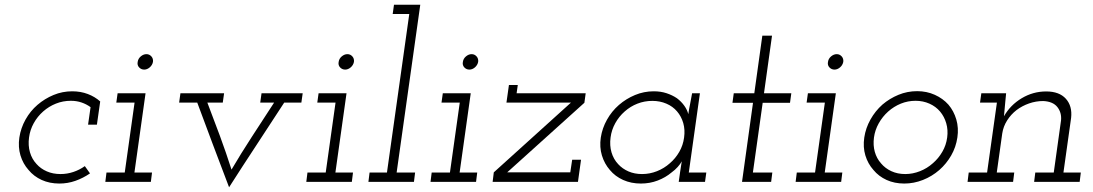

<svg xmlns="http://www.w3.org/2000/svg" viewBox="-20 -770 4627 813"><path d="M361.1 -35.8 339.2 -66.6Q316.7 -50.5 290.5 -41.8Q264.3 -33 236.3 -33Q204.1 -33 178.3 -44.3Q152.4 -55.5 134.7 -75.5Q115.2 -96.3 106.8 -125.3Q98.4 -154.3 103 -188Q107.2 -220.3 123 -248.6Q138.7 -276.9 162.9 -298.2Q187 -319.4 216.8 -331.3Q246.5 -343.2 279.8 -343.2Q304.2 -343.2 325.1 -336.1Q346 -329 363.5 -316.3L352.9 -242H390.3L404.3 -340.4Q382.1 -360.4 351.8 -371.9Q321.5 -383.4 285.7 -383.4Q244.2 -383.4 206.7 -367.8Q169.2 -352.2 138.8 -326.1Q108.4 -300 88.2 -264Q68.1 -228 62 -188Q56 -147 66.7 -111.8Q77.4 -76.6 100.8 -50.4Q123.2 -23.2 156.5 -8Q189.9 7.2 231.4 7.2Q266.7 7.2 299.4 -4.3Q332 -15.8 361.1 -35.8Z M430.9 -39.4 426 0H618.8L623.7 -39.4H549.2L596.3 -375H478L472.5 -335.6H549.8L508.2 -39.4ZM563 -507.8Q560.3 -494 569.1 -484.6Q577.9 -475.3 590.6 -475.3Q602.9 -475.3 613.9 -484.6Q624.9 -494 627.7 -507.8Q629.5 -521.7 621 -531.2Q612.4 -540.7 600.1 -540.7Q587.4 -540.7 576.1 -531.2Q564.8 -521.7 563 -507.8Z M744 -375 738.5 -335.6H815.2Q848.4 -245.2 882.1 -156.3Q915.8 -67.3 950 23Q1007.7 -67.3 1066.2 -156.1Q1124.6 -244.8 1183.5 -335.6H1256.1L1261.7 -375H1087.4L1081.9 -335.6H1140.7Q1093.5 -263 1046.6 -191Q999.8 -119 960.3 -51.8Q937.7 -122.6 911.5 -193.7Q885.3 -264.8 858 -335.6H923.3L928.9 -375Z M1281.9 -39.4 1277 0H1469.8L1474.7 -39.4H1400.2L1447.3 -375H1329L1323.5 -335.6H1400.8L1359.2 -39.4ZM1414 -507.8Q1411.3 -494 1420.1 -484.6Q1428.9 -475.3 1441.6 -475.3Q1453.9 -475.3 1464.9 -484.6Q1475.9 -494 1478.7 -507.8Q1480.5 -521.7 1472 -531.2Q1463.4 -540.7 1451.1 -540.7Q1438.4 -540.7 1427.1 -531.2Q1415.8 -521.7 1414 -507.8Z M1544.9 -39.4 1540 0H1732.8L1737.7 -39.4H1659.5L1759.6 -750H1648.3L1642.8 -710.6H1713L1618.5 -39.4Z M1807.9 -39.4 1803 0H1995.8L2000.7 -39.4H1926.2L1973.3 -375H1855L1849.5 -335.6H1926.8L1885.2 -39.4ZM1940 -507.8Q1937.3 -494 1946.1 -484.6Q1954.9 -475.3 1967.6 -475.3Q1979.9 -475.3 1990.9 -484.6Q2001.9 -494 2004.7 -507.8Q2006.5 -521.7 1998 -531.2Q1989.4 -540.7 1977.1 -540.7Q1964.4 -540.7 1953.1 -531.2Q1941.8 -521.7 1940 -507.8Z M2440.3 -93.6H2402.8L2394.8 -40.2H2127.7L2454.5 -334.8L2460 -375H2167.5L2172.5 -410H2135L2124.5 -335.6H2397.7L2070.9 -40.2L2066 0H2427.3Z M2524 -187.6Q2518 -147 2528.7 -111.8Q2539.4 -76.6 2562.4 -50.2Q2584.8 -23.2 2618.6 -8Q2652.3 7.2 2693.7 7.2Q2731.9 7.2 2765.3 -5.7Q2798.7 -18.6 2823.7 -39.8Q2838.8 -50.8 2849.7 -63.1Q2860.7 -75.3 2866.9 -86.9Q2865.3 -75.2 2863.3 -64.2Q2861.3 -53.2 2859.7 -40.7L2854 0H2965.3L2970.8 -39.4H2896.6L2943.7 -375H2910.6Q2906.8 -352.7 2902.3 -330.6Q2897.7 -308.6 2894.5 -286.6Q2890.3 -304.2 2877.8 -322Q2865.3 -339.8 2846.3 -354.1Q2826.7 -367.3 2802.1 -375.4Q2777.6 -383.4 2748.1 -383.4Q2706.7 -383.4 2669 -367.7Q2631.2 -352 2600.8 -325.6Q2570.4 -299.2 2550.2 -263.2Q2530 -227.2 2524 -187.6ZM2565.4 -188Q2569.6 -220.3 2585.4 -248.6Q2601.1 -276.9 2625.2 -298Q2649.3 -319.5 2679.1 -331.1Q2708.9 -342.8 2742.2 -342.8Q2774.5 -342.8 2801.7 -331.1Q2828.9 -319.5 2846.8 -298.4Q2865 -277.3 2873.2 -248.8Q2881.3 -220.3 2876.7 -187.6Q2872.5 -155.1 2856.4 -127.1Q2840.3 -99.1 2816.3 -78.6Q2792.2 -57.1 2761.8 -45.1Q2731.3 -33 2698.7 -33Q2666.9 -33 2641.3 -44.1Q2615.7 -55.2 2597.8 -74.7Q2578 -95.6 2569.4 -124.7Q2560.8 -153.9 2565.4 -188Z M3208 -619 3174 -375H3087L3081.5 -334.8H3168.5L3122 0H3245.3L3250.3 -39.4H3168L3209.5 -334.8H3325.2L3330.7 -375H3215L3249 -619Z M3353.9 -39.4 3349 0H3541.8L3546.7 -39.4H3472.2L3519.3 -375H3401L3395.5 -335.6H3472.8L3431.2 -39.4ZM3486 -507.8Q3483.3 -494 3492.1 -484.6Q3500.9 -475.3 3513.6 -475.3Q3525.9 -475.3 3536.9 -484.6Q3547.9 -494 3550.7 -507.8Q3552.5 -521.7 3544 -531.2Q3535.4 -540.7 3523.1 -540.7Q3510.4 -540.7 3499.1 -531.2Q3487.8 -521.7 3486 -507.8Z M3639.7 -188Q3633.6 -147 3644.3 -111.8Q3655 -76.6 3678.4 -50.4Q3700.8 -23.2 3734.2 -8Q3767.6 7.2 3809.1 7.2Q3849.6 7.2 3888 -8Q3926.5 -23.2 3957.5 -50.2Q3987.5 -76.6 4007.7 -111.7Q4027.9 -146.9 4033.9 -188Q4039.9 -228 4029.4 -264Q4018.9 -300 3995.9 -327Q3972.7 -353 3938.4 -368.5Q3904.1 -384 3863.5 -384Q3821.9 -384 3784.4 -368.5Q3746.8 -353 3716.4 -327Q3686.1 -300 3665.9 -264Q3645.7 -228 3639.7 -188ZM3680.7 -187.7Q3685 -219.5 3700.9 -247.8Q3716.8 -276.2 3740.8 -297.7Q3764.9 -319.1 3794.5 -331.2Q3824.1 -343.2 3856.8 -343.2Q3888.6 -343.2 3915.6 -331.1Q3942.6 -319.1 3960.7 -297.6Q3978.7 -276.1 3986.8 -247.8Q3995 -219.5 3990.7 -187.7Q3986.4 -155.1 3970.1 -127.2Q3953.9 -99.2 3929.9 -78.6Q3905.9 -57.1 3875.4 -45.1Q3844.9 -33 3813.2 -33Q3780.6 -33 3754.4 -45.1Q3728.3 -57.1 3710.3 -78.6Q3692 -99.2 3684.2 -127.2Q3676.4 -155.1 3680.7 -187.7Z M4363.8 -39.4 4358.9 0H4551.7L4556.6 -39.4H4483L4515.5 -270.8Q4521.1 -320.8 4493.3 -351.8Q4465.4 -382.8 4410 -382.8Q4354.2 -382.8 4306.2 -354Q4258.2 -325.2 4231.2 -277.8Q4233.2 -295.1 4234 -308.5Q4234.8 -321.9 4236.8 -339.2L4240.3 -375H4135.3L4129.8 -335.6H4201.3L4159.7 -39.4H4081.9L4077 0H4269.8L4274.7 -39.4H4200.7L4223.9 -205.1Q4228.5 -234.8 4244.6 -260.1Q4260.7 -285.5 4284.4 -303.9Q4308 -321.7 4337.3 -332Q4366.6 -342.2 4397.4 -342.2Q4439.1 -340.2 4457.5 -316.4Q4476 -292.7 4472.8 -260.2L4442 -39.4Z"/></svg>

Font: Josefin Slab Thin
Style: Italic
Weight: 100
Italic angle: -12°
Designer: Santiago Orozco
Foundry: Typemade
Version: Version 2.000